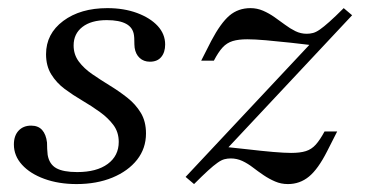

<svg xmlns="http://www.w3.org/2000/svg" viewBox="-20 -446 925 477"><path d="M170.2 11.3Q125.8 11.3 90.3 -1.6Q54.8 -14.5 34.7 -36.7Q14.5 -58.9 14.5 -87.1Q14.5 -108.9 26.2 -121.4Q37.9 -133.9 57.3 -133.9Q75 -133.9 84.7 -123Q94.4 -112.1 96.8 -91.9Q96.8 -85.5 97.2 -76.2Q97.6 -66.9 98.4 -61.3Q102.4 -37.9 119.8 -28.2Q137.1 -18.5 171.8 -18.5Q220.2 -18.5 247.6 -38.7Q275 -58.9 275 -93.5Q275 -117.7 261.7 -135.5Q248.4 -153.2 228.2 -167.7Q208.1 -182.3 184.7 -196Q161.3 -209.7 140.7 -225Q120.2 -240.3 107.3 -261.3Q94.4 -282.3 94.4 -311.3Q94.4 -362.1 137.1 -394Q179.8 -425.8 246.8 -425.8Q287.9 -425.8 320.6 -413.7Q353.2 -401.6 371.8 -381.5Q390.3 -361.3 390.3 -335.5Q390.3 -316.1 380.6 -304.4Q371 -292.7 352.4 -292.7Q337.1 -292.7 327 -302Q316.9 -311.3 314.5 -327.4Q313.7 -335.5 313.7 -344Q313.7 -352.4 312.9 -358.1Q310.5 -377.4 293.5 -386.7Q276.6 -396 245.2 -396Q206.5 -396 184.7 -379Q162.9 -362.1 162.9 -333.1Q162.9 -310.5 175.8 -293.1Q188.7 -275.8 209.3 -261.7Q229.8 -247.6 252.8 -233.5Q275.8 -219.4 296.4 -203.2Q316.9 -187.1 329.8 -165.7Q342.7 -144.4 342.7 -114.5Q342.7 -77.4 320.6 -49.2Q298.4 -21 259.3 -4.8Q220.2 11.3 170.2 11.3Z M462.1 11.3 441.1 -6.5 753.2 -339.5 767.7 -332.3Q735.5 -336.3 702 -339.9Q668.5 -343.5 640.3 -346Q612.1 -348.4 594.4 -348.4Q572.6 -348.4 558.1 -344Q543.5 -339.5 533.1 -328.2Q522.6 -316.9 511.3 -295.2H479.8L504.8 -344.4Q528.2 -388.7 550 -407.3Q571.8 -425.8 602.4 -425.8Q618.5 -425.8 633.5 -419.4Q648.4 -412.9 661.7 -403.6Q675 -394.4 687.9 -384.7Q700.8 -375 714.1 -368.5Q727.4 -362.1 741.9 -362.1Q750 -362.1 757.7 -364.1Q765.3 -366.1 774.6 -372.6Q783.9 -379 798.4 -391.9Q812.9 -404.8 833.9 -425.8L854.8 -408.1L542.7 -75L528.2 -82.3Q561.3 -79 595.6 -75Q629.8 -71 658.5 -68.5Q687.1 -66.1 703.2 -66.1Q725.8 -66.1 739.9 -70.6Q754 -75 764.5 -86.7Q775 -98.4 786.3 -119.4H817.7L792.7 -70.2Q770.2 -25.8 747.6 -7.3Q725 11.3 695.2 11.3Q678.2 11.3 663.3 4.8Q648.4 -1.6 634.7 -10.9Q621 -20.2 608.5 -29.8Q596 -39.5 582.3 -46Q568.5 -52.4 553.2 -52.4Q545.2 -52.4 537.5 -50.4Q529.8 -48.4 520.2 -41.5Q510.5 -34.7 496.8 -22.2Q483.1 -9.7 462.1 11.3Z"/></svg>

Font: Playfair 12pt Light
Style: Italic
Weight: 300
Italic angle: -15.6°
Designer: Claus Eggers Sørensen
Foundry: Claus Eggers Sørensen
Version: Version 2.000;gftools[0.9.28]